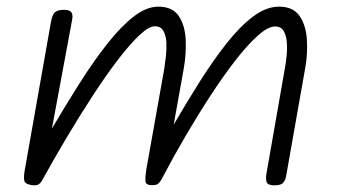

<svg xmlns="http://www.w3.org/2000/svg" viewBox="-20 -557 1013 577"><path d="M76 -0.5Q56 -3.5 53.2 -13.5Q50.5 -23.5 54.5 -46.5L133.5 -493Q136 -506 140 -513.5Q144 -521 152 -524.2Q160 -527.5 173 -527.5Q189 -527.5 194.5 -520Q200 -512.5 196.5 -496L136 -170.5Q178 -242 219.8 -307.8Q261.5 -373.5 302.2 -425.2Q343 -477 381.5 -507Q420 -537 455.5 -537Q498.5 -537 517.2 -508.8Q536 -480.5 538 -438Q540 -395.5 532.5 -352.5L502 -182.5Q541 -249.5 581 -312.8Q621 -376 661 -426.8Q701 -477.5 740.5 -507.2Q780 -537 818.5 -537Q861 -537 880.2 -509Q899.5 -481 902.2 -438.8Q905 -396.5 897.5 -354L840 -28.5Q838 -16 831.2 -8Q824.5 0 804.5 0Q784.5 0 781.2 -10.2Q778 -20.5 781 -37L836 -351Q839 -366.5 841.2 -387.8Q843.5 -409 842 -429.5Q840.5 -450 832.5 -463.8Q824.5 -477.5 807 -477.5Q785.5 -477.5 755 -450.2Q724.5 -423 688.2 -376.5Q652 -330 613.8 -271.5Q575.5 -213 538.5 -149.8Q501.5 -86.5 470 -26.5L465.5 -18Q460.5 -9 455.2 -4.8Q450 -0.5 436.5 -0.5Q418.5 -0.5 417.2 -11.8Q416 -23 419.5 -46.5L473.5 -349.5Q476 -365 478.5 -386.8Q481 -408.5 480 -429.2Q479 -450 471.2 -464Q463.5 -478 445.5 -478Q427.5 -478 399.5 -451.8Q371.5 -425.5 336.2 -379.8Q301 -334 262 -274.5Q223 -215 183 -148Q143 -81 105.5 -13Q102 -7 96.2 -3Q90.5 1 76 -0.5Z"/></svg>

Font: Edu QLD Hand
Style: Regular
Weight: 400
Designer: Tina and Corey Anderson, Eben Sorkin
Foundry: Sorkin Type Co.
Version: Version 2.000